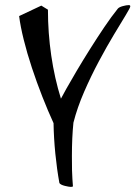

<svg xmlns="http://www.w3.org/2000/svg" viewBox="-20 -699 531 753"><path d="M258 34Q251 34 234.5 30Q218 26 213 19Q203 -36 197 -96.5Q191 -157 190 -216Q168 -264 146 -320Q124 -376 105 -433.5Q86 -491 73 -543.5Q60 -596 55 -636L142 -677L168 -661Q168 -570 181 -481Q194 -392 219 -312Q224 -322 240.5 -351.5Q257 -381 281 -421.5Q305 -462 333 -506.5Q361 -551 389 -592.5Q417 -634 442 -665Q447 -671 461.5 -675Q476 -679 485 -679Q491 -679 491 -674Q491 -669 473 -639.5Q455 -610 427 -563.5Q399 -517 368 -459Q337 -401 310 -339Q283 -277 268 -218Q262 -160 262 -87Q262 -20 264 3Q266 26 266 31Q266 34 258 34Z"/></svg>

Font: Julee
Style: Regular
Weight: 400
Designer: Julian Tunni
Foundry: Julian Tunni
Version: Version 1.002; ttfautohint (v1.8.4.7-5d5b);gftools[0.9.23]